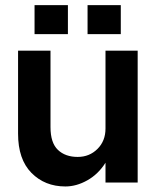

<svg xmlns="http://www.w3.org/2000/svg" viewBox="-20 -692 590 728"><path d="M312 -672.5H438V-562.5H312ZM111 -672.5H237.5V-562.5H111ZM171.5 -210Q171.5 -150.5 199.5 -123.8Q227.5 -97 274.5 -97Q319 -97 349.5 -127.2Q380 -157.5 380 -204.5V-500H502V0H380V-75Q353 -32 311.5 -8.5Q270 15 228 15Q150 15 99.2 -36.5Q48.5 -88 48.5 -185V-500H171.5Z"/></svg>

Font: Overused Grotesk SemiBold
Style: Regular
Weight: 610
Version: Version 0.004